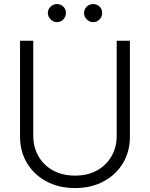

<svg xmlns="http://www.w3.org/2000/svg" viewBox="-20 -932 753 964"><path d="M565.9 -727.5H632.3V-246.1Q632.3 -171.9 597.7 -113.5Q563 -55.2 500.7 -21.5Q438.5 12.2 356.9 12.2Q274.9 12.2 212.6 -21.5Q150.4 -55.2 115.5 -113.5Q80.6 -171.9 80.6 -246.1V-727.5H147V-250.5Q147 -192.9 173.1 -147.5Q199.2 -102.1 246.3 -76.2Q293.5 -50.3 356.9 -50.3Q419.9 -50.3 466.8 -76.2Q513.7 -102.1 539.8 -147.5Q565.9 -192.9 565.9 -250.5ZM266.1 -820.8Q248 -820.8 234.1 -834.7Q220.2 -848.6 220.2 -866.7Q220.2 -885.7 234.1 -898.7Q248 -911.6 266.1 -911.6Q285.2 -911.6 298.1 -898.7Q311 -885.7 311 -866.7Q311 -848.6 298.1 -834.7Q285.2 -820.8 266.1 -820.8ZM447.3 -820.8Q429.2 -820.8 415.5 -834.7Q401.9 -848.6 401.9 -866.7Q401.9 -885.7 415.5 -898.7Q429.2 -911.6 447.3 -911.6Q466.8 -911.6 480 -898.7Q493.2 -885.7 492.7 -866.7Q493.2 -848.6 480 -834.7Q466.8 -820.8 447.3 -820.8Z"/></svg>

Font: Inter Tight Light
Style: Regular
Weight: 300
Designer: Rasmus Andersson
Foundry: rsms
Version: Version 3.004